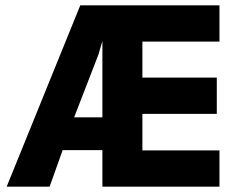

<svg xmlns="http://www.w3.org/2000/svg" viewBox="-20 -700 878 720"><path d="M5 0 281 -680H803V-544H514V-409H793V-273H514V-136H803V0H364V-137H215L166 0ZM258 -260H364V-546L349 -495Z"/></svg>

Font: Teachers
Style: Regular
Weight: 400
Designer: Alfredo Marco Pradil, Chank Diesel
Version: Version 1.001